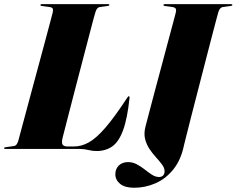

<svg xmlns="http://www.w3.org/2000/svg" viewBox="-40 -720 1143 928"><path d="M346.5 0H-14Q-20 0 -20 -3.5Q-20 -8 -13.5 -8.5L26 -14Q35 -15 40 -21.8Q45 -28.5 48 -38Q49.5 -43.5 59 -79Q68.5 -114.5 83.2 -169.2Q98 -224 115.2 -288.2Q132.5 -352.5 149.8 -416.2Q167 -480 181.5 -534Q196 -588 205 -622.2Q214 -656.5 215 -660.5Q217.5 -673 214.5 -678.8Q211.5 -684.5 199 -686L162 -691Q155.5 -691.5 155.5 -695.5Q155.5 -700 162.5 -700H482.5Q488.5 -700 488.5 -696.5Q488.5 -692 482 -691.5L442.5 -686Q428 -684 421.5 -662Q420 -659 411.2 -626Q402.5 -593 388.8 -540.5Q375 -488 358.8 -425.8Q342.5 -363.5 326.2 -301Q310 -238.5 296.2 -185Q282.5 -131.5 273.5 -96.8Q264.5 -62 263 -56Q256.5 -30 262.5 -21Q268.5 -12 287 -12H317Q354 -12 390 -32.2Q426 -52.5 470 -103.5Q514 -154.5 574.5 -247Q579.5 -255 582.5 -255Q587 -255 586 -246Q575.5 -146.5 555 -90.8Q534.5 -35 502.8 -12.5Q471 10 426.5 10Q406 10 387.2 5Q368.5 0 346.5 0ZM1015.5 -662Q1014.5 -659 1005.2 -624.2Q996 -589.5 981.5 -534Q967 -478.5 950 -412.2Q933 -346 915.8 -279.5Q898.5 -213 884 -156Q869.5 -99 860.2 -62Q851 -25 849.5 -19Q835 52.5 798.2 98.2Q761.5 144 711.8 165.8Q662 187.5 608.5 187.5Q564 187.5 540.8 168.8Q517.5 150 517.5 122Q517.5 96.5 534.2 80Q551 63.5 579 63.5Q601.5 63.5 621.5 74.2Q641.5 85 659.5 99.2Q677.5 113.5 694.5 124.5Q711.5 135.5 729 135.5Q740.5 135.5 748 128.5Q755.5 121.5 755.5 107.5Q755.5 92 743.5 75.8Q731.5 59.5 714.8 41.2Q698 23 683 0.8Q668 -21.5 661.2 -48.5Q654.5 -75.5 663.5 -109.5Q671 -138 684 -187.8Q697 -237.5 713 -297.2Q729 -357 745.2 -417.5Q761.5 -478 775.2 -529.8Q789 -581.5 798 -615Q807 -648.5 808 -653Q813 -670.5 809.8 -677.2Q806.5 -684 793.5 -686L756.5 -691Q750 -691.5 750 -696Q750 -700 757 -700H1077Q1083 -700 1083 -696.5Q1083 -692 1076.5 -691.5L1037 -686Q1022.5 -684 1015.5 -662Z"/></svg>

Font: Fraunces 144pt Black
Style: Italic
Weight: 900
Italic angle: -16°
Version: Version 1.000;[0bf87f6ff]